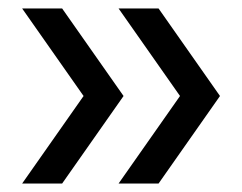

<svg xmlns="http://www.w3.org/2000/svg" viewBox="-20 -474 565 448"><path d="M31.7 -45.8 175 -250 31.7 -454.2H125L268.3 -250L125 -45.8ZM256.7 -45.8 400 -250 256.7 -454.2H350L493.3 -250L350 -45.8Z"/></svg>

Font: Funnel Sans
Style: Regular
Weight: 400
Designer: NORD ID, Kristian Moeller
Foundry: Dicotype
Version: Version 1.000